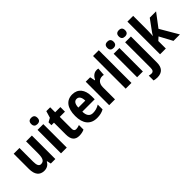

<svg xmlns="http://www.w3.org/2000/svg" viewBox="114 -1840 3159 3159"><g transform="rotate(-45 1693.0 -260.5)"><path d="M487 -546H352V-274C352 -166 335 -106 262 -106C217 -106 198 -147 198 -228V-546H64V-191C64 -60 120 10 224 10C283 10 331 -16 358 -70H366L382 0H487Z M686 -761C639 -761 613 -738 613 -687C613 -637 641 -614 686 -614C732 -614 759 -637 759 -687C759 -737 734 -761 686 -761ZM753 -546H619V0H753Z M1079 -104C1045 -104 1029 -123 1029 -162V-439H1150V-546H1029V-662H939L904 -544L835 -506V-439H894V-165C894 -42 944 10 1039 10C1083 10 1127 0 1157 -15V-121C1128 -111 1103 -104 1079 -104Z M1434 -556C1297 -556 1218 -456 1218 -270C1218 -93 1297 10 1453 10C1516 10 1567 -2 1614 -28V-140C1562 -109 1517 -96 1462 -96C1392 -96 1353 -143 1352 -237H1640V-309C1640 -462 1565 -556 1434 -556ZM1434 -453C1487 -453 1514 -405 1515 -331H1353C1356 -419 1388 -453 1434 -453Z M2000 -556C1938 -556 1893 -509 1869 -456H1862L1843 -546H1740V0H1875V-279C1875 -369 1921 -419 1998 -419C2004 -419 2022 -417 2030 -414L2040 -552C2025 -556 2010 -556 2000 -556Z M2258 0V-760H2124V0Z M2457 -761C2410 -761 2384 -738 2384 -687C2384 -637 2412 -614 2457 -614C2503 -614 2530 -637 2530 -687C2530 -737 2505 -761 2457 -761ZM2524 -546H2390V0H2524Z M2651 -687C2651 -637 2679 -614 2725 -614C2771 -614 2798 -637 2798 -687C2798 -737 2772 -761 2725 -761C2678 -761 2651 -738 2651 -687ZM2626 240C2737 239 2792 176 2792 60V-546H2657V49C2657 103 2636 125 2600 125C2580 125 2564 122 2544 117V229C2567 236 2598 240 2626 240Z M3058 -424V-760H2924V0H3058V-175L3114 -226L3236 0H3386L3202 -315L3377 -546H3230L3103 -372C3083 -347 3073 -329 3053 -296H3052C3055 -341 3058 -376 3058 -424Z"/></g></svg>

Font: Noto Sans Sinhala Condensed
Style: Bold
Weight: 700
Width: 3
Designer: Jelle Bosma - Monotype Design Team
Foundry: Monotype Imaging Inc.
Version: Version 2.006